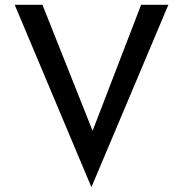

<svg xmlns="http://www.w3.org/2000/svg" viewBox="-20 -743 759 796"><path d="M156 -723 394 -125 339 -136 565 -723H678L359 33L41 -723Z"/></svg>

Font: Josefin Sans Thin
Style: Regular
Weight: 400
Version: Version 2.000